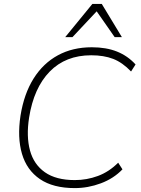

<svg xmlns="http://www.w3.org/2000/svg" viewBox="-20 -955 724 983"><path d="M363 8Q252 8 184.5 -38Q117 -84 92.5 -167.5Q68 -251 85 -363Q103 -475 152 -553Q201 -631 276.5 -672Q352 -713 450 -713Q524 -713 579 -691Q634 -669 674 -625L651 -589Q607 -635 559.5 -653.5Q512 -672 447 -672Q316 -672 234.5 -588.5Q153 -505 129 -353Q114 -257 133.5 -185Q153 -113 210 -73Q267 -33 363 -33Q424 -33 481 -54Q538 -75 585 -122L607 -88Q562 -41 496.5 -16.5Q431 8 363 8ZM314 -765 453 -935H501L604 -765H567L475 -897L351 -765Z"/></svg>

Font: Mulish ExtraLight ExtraLight
Style: Italic
Weight: 250
Italic angle: -9°
Version: Version 3.603